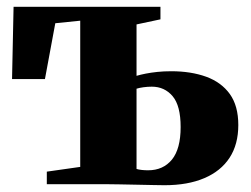

<svg xmlns="http://www.w3.org/2000/svg" viewBox="-20 -543 739 566"><path d="M465 3Q455 3 432.5 2.5Q410 2 383.2 1.5Q356.5 1 332.2 0.5Q308 0 294.5 0H118V-37L216.5 -51V-482L143 -474.5L112.5 -310H15.5L20 -523H453V-486L382.5 -471V-319.5Q394.5 -323 409.8 -326Q425 -329 443.8 -331Q462.5 -333 485 -333Q543 -333 587.8 -316.8Q632.5 -300.5 657.5 -265.8Q682.5 -231 682.5 -174.5Q682.5 -117.5 656.8 -78Q631 -38.5 582.2 -17.8Q533.5 3 465 3ZM416.5 -41Q461 -41 486.8 -72.5Q512.5 -104 512.5 -168.5Q512.5 -231.5 488.8 -259.5Q465 -287.5 427.5 -287.5Q415.5 -287.5 402.8 -285.8Q390 -284 382.5 -281.5V-45Q388.5 -43 397.8 -42Q407 -41 416.5 -41Z"/></svg>

Font: Merriweather 96pt Black
Style: Regular
Weight: 900
Version: Version 2.100